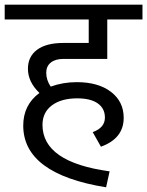

<svg xmlns="http://www.w3.org/2000/svg" viewBox="-39 -708 627 818"><path d="M231 -457Q197 -457 177.5 -441.5Q158 -426 158 -398Q158 -367 177 -339Q229 -358 288 -358Q380 -358 434 -316.5Q488 -275 488 -206Q488 -118 391 -83L356 -145Q408 -164 408 -207Q408 -246 377.5 -267.5Q347 -289 290 -289Q222 -289 182 -259Q142 -229 142 -176Q142 -17 428 22L413 90Q60 33 60 -173Q60 -261 129 -312Q80 -359 80 -415Q80 -467 119 -496Q158 -525 231 -525H339V-625H-19V-688H568V-625H418V-457Z"/></svg>

Font: FiraGO Book
Style: Regular
Weight: 350
Designer: bBox Type
Foundry: bBox Type GmbH
Version: Version 1.001;PS 001.001;hotconv 1.0.88;makeotf.lib2.5.64775